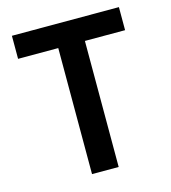

<svg xmlns="http://www.w3.org/2000/svg" viewBox="-106 -791 780 877"><g transform="rotate(-15 284.0 -352.5)"><path d="M221 0V-596H31V-705H537V-596H347V0Z"/></g></svg>

Font: Nunito Sans 7pt Condensed
Style: Bold
Weight: 700
Width: 3
Designer: Vernon Adams
Foundry: Vernon Adams
Version: Version 3.101;gftools[0.9.27]